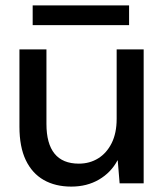

<svg xmlns="http://www.w3.org/2000/svg" viewBox="-20 -679 612 711"><path d="M244 12Q185 12 142 -12.5Q99 -37 75.5 -86Q52 -135 52 -210V-496H152V-220Q152 -147 182 -110Q212 -73 272 -73Q312 -73 343.5 -92.5Q375 -112 393.5 -149Q412 -186 412 -239V-496H512V0H423L416 -85H415Q391 -40 346.5 -14Q302 12 244 12ZM101 -586V-659H458V-586Z"/></svg>

Font: DM Sans 28pt Medium
Style: Regular
Weight: 500
Version: Version 4.004;gftools[0.9.30]